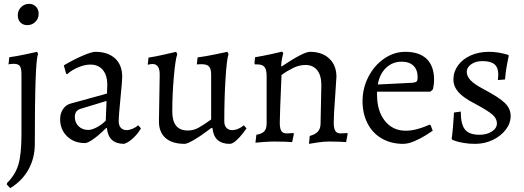

<svg xmlns="http://www.w3.org/2000/svg" viewBox="-20 -732 2709 993"><path d="M72 -653Q72 -678 89 -695Q106 -712 131 -712Q152 -712 166 -697.5Q180 -683 180 -661Q180 -636 163 -619Q146 -602 121 -602Q99 -602 85.5 -616Q72 -630 72 -653ZM91 -38V-348Q91 -379 82.5 -390.5Q74 -402 51 -402Q42 -402 34.5 -401Q27 -400 24 -399L28 -436Q66 -441 112 -451Q158 -461 172 -464L177 -452Q160 -423 160 14Q160 86 127 145Q94 204 33 241L15 222L17 214Q60 171 75.5 118Q91 65 91 -38Z M447 -398Q419 -398 385 -384Q351 -370 327 -348L322 -351L310 -394Q361 -424 407.5 -444Q454 -464 473 -464Q538 -464 575 -430Q612 -396 612 -335Q612 -313 605 -245Q594 -135 594 -105Q594 -83 605 -71Q616 -59 635 -59Q649 -59 665.5 -66Q682 -73 695 -84L709 -68Q693 -40 668.5 -17.5Q644 5 622 12Q541 12 533 -69L529 -70Q493 -34 463.5 -13Q434 8 419 8Q363 8 327 -27Q291 -62 291 -116Q291 -145 305.5 -167Q320 -189 344 -196L533 -248L535 -292Q535 -342 512 -370Q489 -398 447 -398ZM367 -127Q367 -98 386.5 -79Q406 -60 436 -60Q455 -60 480.5 -73.5Q506 -87 527 -108L531 -210L396 -169Q367 -160 367 -127Z M769 -401Q762 -401 754 -399.5Q746 -398 744 -397L748 -434Q787 -440 832 -450.5Q877 -461 891 -464L897 -452Q887 -426 879 -334Q871 -242 871 -155Q871 -57 951 -57Q981 -57 1007 -71.5Q1033 -86 1072 -114V-346Q1072 -376 1061 -388Q1050 -400 1022 -400L998 -399L1002 -435Q1046 -441 1094 -451Q1142 -461 1156 -464L1162 -452Q1153 -429 1146.5 -327Q1140 -225 1140 -105Q1140 -83 1151 -71Q1162 -59 1181 -59Q1195 -59 1208.5 -64.5Q1222 -70 1230.5 -76Q1239 -82 1241 -84L1255 -68Q1251 -62 1236.5 -43Q1222 -24 1202.5 -6Q1183 12 1168 12Q1087 12 1079 -69L1074 -71Q1026 -34 987.5 -11Q949 12 935 12Q871 12 836.5 -18Q802 -48 802 -104L806 -347Q806 -401 769 -401Z M1638 -94 1642 -292Q1642 -342 1620.5 -369Q1599 -396 1559 -396Q1527 -396 1494 -379.5Q1461 -363 1436 -344Q1427 -137 1427 -98Q1427 -67 1435 -54.5Q1443 -42 1463 -42Q1474 -42 1484 -43Q1494 -44 1498 -44L1500 -40L1491 3Q1482 2 1456 1Q1430 0 1400 0Q1374 0 1342.5 2.5Q1311 5 1301 6L1306 -35Q1335 -40 1347 -53Q1359 -66 1359 -94V-338Q1359 -372 1348 -385.5Q1337 -399 1310 -399H1299L1296 -403L1299 -436Q1342 -443 1384.5 -452.5Q1427 -462 1439 -465L1445 -457Q1443 -451 1439 -431.5Q1435 -412 1434 -391L1436 -388Q1550 -464 1583 -464Q1646 -464 1683 -429Q1720 -394 1720 -335Q1720 -325 1714 -243Q1706 -139 1706 -98Q1706 -69 1714 -55.5Q1722 -42 1741 -42Q1752 -42 1762 -43Q1772 -44 1776 -44L1778 -40L1770 3Q1761 2 1736 1Q1711 0 1681 0Q1655 0 1621.5 5Q1588 10 1578 12L1582 -29Q1612 -37 1625 -52.5Q1638 -68 1638 -94Z M2078 -56Q2106 -56 2133 -63Q2160 -70 2178 -77.5Q2196 -85 2201 -87L2207 -85L2218 -56Q2211 -51 2185.5 -34.5Q2160 -18 2126 -3Q2092 12 2065 12Q2003 12 1955 -15.5Q1907 -43 1881 -93.5Q1855 -144 1855 -209Q1855 -276 1885.5 -335Q1916 -394 1967 -429Q2018 -464 2076 -464Q2149 -464 2187 -427Q2225 -390 2225 -319Q2225 -303 2222.5 -288.5Q2220 -274 2219 -270L2206 -258H1930V-242Q1930 -158 1970.5 -107Q2011 -56 2078 -56ZM2140 -331Q2140 -371 2118.5 -392Q2097 -413 2057 -413Q2010 -413 1976.5 -381Q1943 -349 1934 -295L2115 -304Q2130 -306 2135 -311Q2140 -316 2140 -331Z M2319 -9 2316 -16Q2319 -31 2323 -78Q2327 -125 2328 -150L2363 -155Q2363 -89 2385 -62Q2407 -35 2460 -35Q2498 -35 2524 -52Q2550 -69 2550 -94Q2550 -119 2526.5 -139.5Q2503 -160 2434 -197Q2377 -226 2351 -255.5Q2325 -285 2325 -321Q2325 -361 2349 -394Q2373 -427 2415 -445.5Q2457 -464 2509 -464Q2533 -464 2555 -460.5Q2577 -457 2591 -453Q2605 -449 2609 -448L2611 -443Q2609 -433 2602 -397.5Q2595 -362 2592 -321L2555 -318Q2555 -321 2556 -330Q2557 -339 2557 -347Q2557 -383 2537.5 -399.5Q2518 -416 2475 -416Q2441 -416 2417.5 -400Q2394 -384 2394 -361Q2394 -337 2414.5 -316Q2435 -295 2481 -271Q2562 -228 2591.5 -199Q2621 -170 2621 -132Q2621 -94 2595.5 -61Q2570 -28 2528 -8Q2486 12 2438 12Q2406 12 2379.5 7.5Q2353 3 2338 -2Q2323 -7 2319 -9Z"/></svg>

Font: Sahitya
Style: Regular
Weight: 400
Designer: Juan Pablo del Peral
Foundry: Juan Pablo del Peral (http://www.huertatipografica.com)
Version: Version 1.001;PS 001.000;hotconv 1.0.70;makeotf.lib2.5.58329